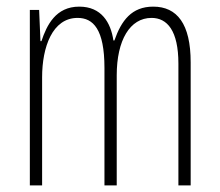

<svg xmlns="http://www.w3.org/2000/svg" viewBox="-20 -559 663 579"><path d="M442 -539C377 -539 346 -497 325 -437H322C314 -491 286 -539 219 -539C148 -539 121 -483 105 -435H102L98 -529H70V0H107V-326C107 -417 138 -505 214 -505C261 -505 295 -471 295 -354V0H332V-332C332 -438 372 -505 437 -505C484 -505 518 -467 518 -367V0H555V-371C555 -487 514 -539 442 -539Z"/></svg>

Font: Noto Sans Ethiopic ExtraCondensed ExtraLight
Style: Regular
Weight: 200
Width: 2
Designer: Monotype Design Team
Foundry: Monotype Imaging Inc.
Version: Version 2.102